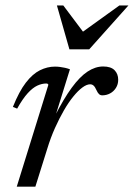

<svg xmlns="http://www.w3.org/2000/svg" viewBox="-20 -702 503 722"><path d="M162 -383.5Q161 -385.5 159.2 -386.8Q157.5 -388 154 -388Q137.5 -388 120.2 -380Q103 -372 84.2 -351.5Q65.5 -331 44.5 -293.5L28.5 -300Q52 -358.5 77.2 -391.2Q102.5 -424 130.2 -437.8Q158 -451.5 186.5 -451.5Q196.5 -451.5 206 -450.2Q215.5 -449 224.5 -447Q233.5 -445 243 -441.5L187.5 -263H185Q219.5 -331 250 -372.5Q280.5 -414 309.5 -433Q338.5 -452 368 -452Q397 -452 410.8 -438Q424.5 -424 424.5 -402Q424.5 -385 416 -371.5Q407.5 -358 394 -350.8Q380.5 -343.5 364.5 -343.5Q357.5 -343.5 352.5 -348Q347.5 -352.5 342.5 -363.5Q337.5 -375 332 -380Q326.5 -385 319 -385Q306 -385 289.8 -373Q273.5 -361 255.8 -339.2Q238 -317.5 220.5 -287.2Q203 -257 186.8 -220.8Q170.5 -184.5 158 -143.5L113 0H43ZM463 -681.5 315.5 -516.5H241L194 -681.5H218L298 -575H281L429 -681.5Z"/></svg>

Font: Newsreader 28pt
Style: Italic
Weight: 400
Italic angle: -17°
Version: Version 1.003